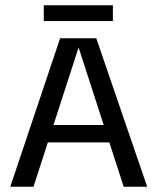

<svg xmlns="http://www.w3.org/2000/svg" viewBox="-20 -708 594 728"><path d="M19 0 208 -563H345L538 0H449L278 -528L107 0ZM134 -168 137 -234H417L421 -168ZM146 -628V-688H408V-628Z"/></svg>

Font: Darker Grotesque SemiBold
Style: Regular
Weight: 600
Designer: Gabriel Lam
Foundry: TypeRant
Version: Version 1.000;gftools[0.9.28]